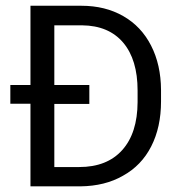

<svg xmlns="http://www.w3.org/2000/svg" viewBox="-20 -660 644 680"><path d="M296.4 -358.9V-292H172.4V-68.4H260.7Q358.9 -68.4 412.8 -128.4Q466.8 -188.5 467.3 -298.3V-339.4Q467.3 -448.7 416.3 -509Q365.2 -569.3 271 -570.3H172.4V-358.9ZM87.9 0V-292.5H16.6V-358.9H87.9V-639.6H268.6Q352.5 -639.6 416.5 -603Q480.5 -566.4 515.1 -498.5Q549.8 -430.7 550.3 -341.3V-300.8Q550.3 -209.5 515.6 -141.6Q481 -73.7 415.5 -37.6Q352.1 -1 264.6 0Z"/></svg>

Font: Yantramanav
Style: Regular
Weight: 400
Version: Version 1.000;PS 1.0;hotconv 1.0.72;makeotf.lib2.5.5900; ttf